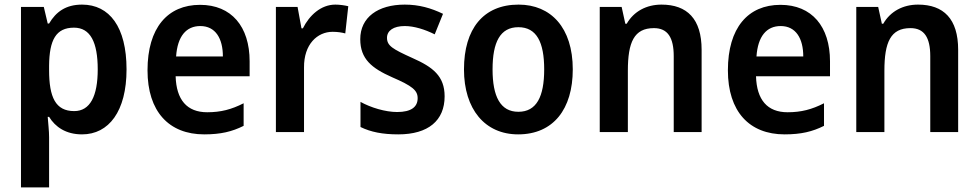

<svg xmlns="http://www.w3.org/2000/svg" viewBox="-20 -573 4245 833"><path d="M336 -553C266 -553 223 -522 193 -471H187L170 -543H71V240H193V22C193 -5 189 -38 187 -66H193C220 -22 266 10 336 10C452 10 529 -90 529 -272C529 -456 455 -553 336 -553ZM301 -453C372 -453 404 -390 404 -272C404 -156 371 -91 302 -91C221 -91 193 -151 193 -269V-288C194 -400 223 -453 301 -453Z M848 -552C707 -552 620 -452 620 -268C620 -89 713 10 866 10C938 10 987 -2 1037 -27V-125C984 -98 938 -86 879 -86C791 -86 745 -140 742 -242H1063V-307C1063 -458 984 -552 848 -552ZM849 -460C915 -460 947 -406 947 -328H744C750 -416 788 -460 849 -460Z M1435 -553C1372 -553 1322 -506 1294 -450H1288L1271 -543H1177V0H1299V-280C1298 -381 1357 -435 1423 -435C1445 -435 1463 -432 1478 -428L1491 -546C1475 -550 1453 -553 1435 -553Z M1909 -155C1909 -243 1858 -282 1770 -321C1684 -360 1659 -374 1659 -409C1659 -440 1687 -460 1736 -460C1777 -460 1824 -445 1866 -424L1902 -513C1850 -538 1798 -553 1736 -553C1620 -553 1543 -498 1543 -403C1543 -317 1593 -277 1681 -238C1769 -200 1792 -181 1792 -147C1792 -109 1764 -87 1703 -87C1652 -87 1589 -106 1544 -131V-22C1589 0 1640 10 1708 10C1838 10 1909 -50 1909 -155Z M2465 -272C2465 -453 2370 -553 2230 -553C2077 -553 1993 -448 1993 -272C1993 -99 2084 10 2228 10C2381 10 2465 -100 2465 -272ZM2117 -272C2117 -390 2150 -455 2229 -455C2308 -455 2341 -390 2341 -272C2341 -154 2308 -88 2229 -88C2151 -88 2117 -154 2117 -272Z M2850 -553C2785 -553 2730 -524 2699 -470H2693L2677 -543H2582V0H2704V-266C2704 -390 2731 -451 2817 -451C2877 -451 2903 -410 2903 -329V0H3024V-357C3024 -491 2961 -553 2850 -553Z M3366 -552C3225 -552 3138 -452 3138 -268C3138 -89 3231 10 3384 10C3456 10 3505 -2 3555 -27V-125C3502 -98 3456 -86 3397 -86C3309 -86 3263 -140 3260 -242H3581V-307C3581 -458 3502 -552 3366 -552ZM3367 -460C3433 -460 3465 -406 3465 -328H3262C3268 -416 3306 -460 3367 -460Z M3963 -553C3898 -553 3843 -524 3812 -470H3806L3790 -543H3695V0H3817V-266C3817 -390 3844 -451 3930 -451C3990 -451 4016 -410 4016 -329V0H4137V-357C4137 -491 4074 -553 3963 -553Z"/></svg>

Font: Noto Sans Thai Looped SemiCondensed SemiBold
Style: Regular
Weight: 600
Width: 4
Designer: Sasikarn Vongin, Ben Mitchell
Foundry: The Fontpad Ltd
Version: Version 1.001